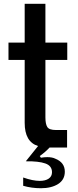

<svg xmlns="http://www.w3.org/2000/svg" viewBox="-20 -783 412 1019"><path d="M337 -465H221V-160Q221 -125 231 -109Q241 -93 277 -93H336V0H243Q222 23 191 45L197 54Q216 51 231 51Q257 51 273 59Q324 79 324 128Q324 171 288.5 193.5Q253 216 197 216Q148 216 103 203V159Q154 177 191 177Q221 177 238.5 165Q256 153 256 131Q256 97 220.5 84.5Q185 72 117 73L182 -8Q111 -30 111 -131V-465H25V-557H111V-763H221V-557H337Z"/></svg>

Font: Open Sauce Sans Medium
Style: Regular
Weight: 500
Designer: Alfredo Marco Pradil
Foundry: Creative Sauce Fz LLC
Version: Version 1.477